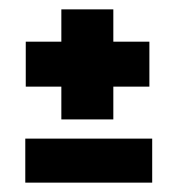

<svg xmlns="http://www.w3.org/2000/svg" viewBox="-20 -547 379 410"><path d="M111 -292V-362H35V-458H111V-527H222V-458H299V-362H222V-292ZM34 -157V-251H305V-157Z"/></svg>

Font: Bricolage Grotesque 48pt Condensed Bricolage Grotesque 48pt Condensed Regular
Style: Bold
Weight: 700
Width: 3
Designer: Mathieu Triay
Foundry: Atelier Triay
Version: Version 1.000; ttfautohint (v1.8.4.7-5d5b);gftools[0.9.32]